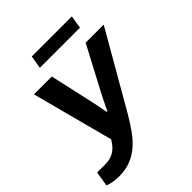

<svg xmlns="http://www.w3.org/2000/svg" viewBox="-274 -838 1172 1172"><g transform="rotate(-45 312.0 -252.5)"><path d="M65 195Q30 195 6.5 189.5Q-17 184 -29 179L-14 83H54Q89 83 113.5 73Q138 63 156.5 44.5Q175 26 190 0L51 -527H205L259 -285Q264 -265 269.5 -238Q275 -211 280.5 -184.5Q286 -158 289 -138H296Q300 -148 308 -165Q316 -182 326.5 -202.5Q337 -223 347.5 -244Q358 -265 367 -281L497 -527H653L371 -37Q341 14 311 56Q281 98 245.5 129Q210 160 166 177.5Q122 195 65 195ZM191 -616 205 -700H551L537 -616Z"/></g></svg>

Font: Archivo SemiExpanded
Style: Bold Italic
Weight: 700
Width: 6
Italic angle: -10°
Designer: Hector Gatti
Foundry: Omnibus-Type
Version: Version 2.001